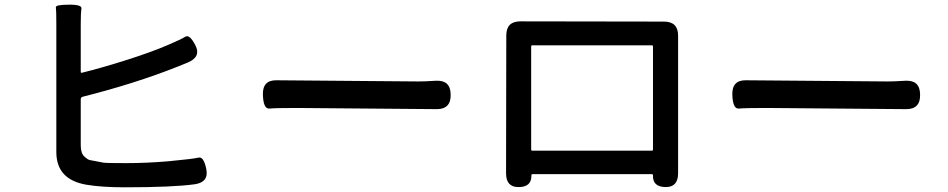

<svg xmlns="http://www.w3.org/2000/svg" viewBox="-20 -787 4040 818"><path d="M511 11Q414 11 348 0Q220 -22 220 -139V-686Q220 -744 218 -755.5Q216 -767 273 -767Q330 -768 327 -750Q324 -732 324 -686V-481Q324 -476 329 -477Q414 -498 519.5 -531.5Q625 -565 697 -596Q751 -619 769.5 -630.5Q788 -642 813 -593Q837 -545 781 -521L734 -502Q555 -431 333 -375Q324 -373 324 -364V-168Q324 -134 339.5 -120Q355 -106 363 -105Q392 -99 421 -94Q435 -92 517 -92Q604 -92 698 -100Q804 -110 826 -115.5Q848 -121 859 -66Q870 -11 810 -2Q717 11 511 11Z M1100 -383Q1098 -446 1158 -445L1761 -440Q1790 -440 1819 -442L1838 -443Q1899 -446 1900 -385Q1902 -322 1841 -322L1246 -327Q1154 -327 1128 -324.5Q1102 -322 1100 -383Z M2190 10Q2136 11 2136 -49L2137 -636Q2137 -696 2197 -696L2809 -695Q2869 -695 2869 -635V-49Q2869 11 2815 10Q2760 9 2762 -40Q2762 -45 2757 -45H2249Q2244 -45 2244 -40Q2245 10 2190 10ZM2243 -150Q2243 -145 2248 -145H2757Q2762 -145 2762 -150V-589Q2762 -594 2757 -594H2248Q2243 -594 2243 -589Z M3100 -383Q3098 -446 3158 -445L3761 -440Q3790 -440 3819 -442L3838 -443Q3899 -446 3900 -385Q3902 -322 3841 -322L3246 -327Q3154 -327 3128 -324.5Q3102 -322 3100 -383Z"/></svg>

Font: Resource Han Rounded JP Medium
Style: Regular
Weight: 500
Designer: Cyano Hao (round all glyphs); Ryoko NISHIZUKA 西塚涼子 (kana, bopomofo & ideographs); Paul D. Hunt (Latin, Greek & Cyrillic)
Foundry: Cyano Hao
Version: 0.990